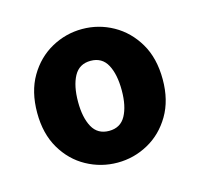

<svg xmlns="http://www.w3.org/2000/svg" viewBox="-63 -779 499 479"><g transform="rotate(-15 186.5 -539.5)"><path d="M186.3 -367.5Q143.9 -367.5 106.7 -387.9Q69.6 -408.2 46.9 -446.8Q24.2 -485.4 24.2 -539.2Q24.2 -594.1 46.9 -632.7Q69.6 -671.3 106.7 -691.9Q143.9 -712.5 186.3 -712.5Q228.8 -712.5 265.8 -691.9Q302.8 -671.3 325.6 -632.7Q348.4 -594.1 348.4 -539.2Q348.4 -485.4 325.6 -446.8Q302.8 -408.2 265.8 -387.9Q228.8 -367.5 186.3 -367.5ZM186.3 -449.5Q215.8 -449.5 229.2 -474.1Q242.6 -498.7 242.6 -539.2Q242.6 -580.6 229.2 -605.5Q215.8 -630.4 186.3 -630.4Q156.9 -630.4 143.3 -605.5Q129.8 -580.6 129.8 -539.2Q129.8 -498.7 143.3 -474.1Q156.9 -449.5 186.3 -449.5Z"/></g></svg>

Font: Mada
Style: Regular
Weight: 400
Designer: Khaled Hosny
Version: Version 1.5